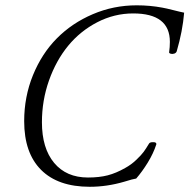

<svg xmlns="http://www.w3.org/2000/svg" viewBox="-20 -696 719 729"><path d="M320.8 13.2Q200.2 13.2 136 -51Q71.8 -115.2 71.8 -235.8Q71.8 -328.6 105.2 -410.6Q138.7 -492.7 196 -550.5Q253.4 -608.4 332.3 -642.1Q411.1 -675.8 499 -675.8Q549.8 -675.8 596.2 -667Q610.4 -664.6 638.2 -657.5Q666 -650.4 679.2 -647.9Q673.3 -577.6 650.9 -501Q648.4 -494.6 641.4 -492.4Q634.3 -490.2 628.2 -491.9Q622.1 -493.7 622.1 -497.1Q625 -517.1 625 -537.1Q625 -645 485.8 -645Q414.1 -645 349.4 -611.6Q284.7 -578.1 238.8 -522.2Q192.9 -466.3 166 -390.4Q139.2 -314.5 139.2 -231.9Q139.2 -133.3 185.5 -77.6Q231.9 -22 314 -22Q356.9 -22 388.9 -30.3Q420.9 -38.6 455.1 -58.1Q478.5 -70.8 497.8 -89.4Q517.1 -107.9 525.6 -119.6Q534.2 -131.3 545.9 -150.9Q549.3 -156.7 562.5 -156.2Q574.2 -156.2 573.7 -148.4Q573.7 -147.9 573.2 -147Q562.5 -113.8 541.3 -79.1Q520 -44.4 497.1 -18.1Q485.4 -16.6 451.2 -5.9Q385.7 13.2 320.8 13.2Z"/></svg>

Font: Junicode SmCond Light
Style: Italic
Weight: 300
Width: 4
Italic angle: -11°
Designer: Peter S. Baker
Version: Version 2.206